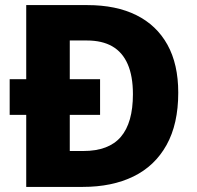

<svg xmlns="http://www.w3.org/2000/svg" viewBox="-20 -734 773 754"><path d="M323 -714Q436 -714 515.5 -674.5Q595 -635 637.5 -558.5Q680 -482 680 -370Q680 -247 634 -164.5Q588 -82 504 -41Q420 0 305 0H83V-283H18V-423H83V-714ZM321 -575H254V-423H373V-283H254V-141H307Q407 -141 454.5 -196.5Q502 -252 502 -364Q502 -435 481.5 -482Q461 -529 421 -552Q381 -575 321 -575Z"/></svg>

Font: Noto Sans Khmer ExtraBold
Style: Regular
Weight: 800
Version: Version 2.003